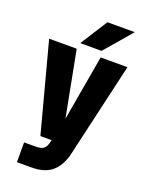

<svg xmlns="http://www.w3.org/2000/svg" viewBox="-150 -743 719 949"><g transform="rotate(20 209.0 -268.5)"><path d="M155 -527 246 -670H390L267 -527ZM137 133H62V29H124Q147 29 160.5 21.5Q174 14 181 -8L186 -28H127L3 -495H148L214 -151L274 -495H415L298 12Q281 72 243.5 102.5Q206 133 137 133Z"/></g></svg>

Font: Teko Semibold
Style: Regular
Weight: 600
Designer: Manushi Parikh, Jonny Pinhorn
Foundry: Indian Type Foundry
Version: Version 1.105;PS 1.0;hotconv 1.0.78;makeotf.lib2.5.61930; tt